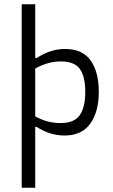

<svg xmlns="http://www.w3.org/2000/svg" viewBox="-20 -694 527 894"><path d="M81 -674H144V-424H151Q215 -466 283 -466Q364 -466 402 -412.5Q440 -359 440 -266Q440 -174 400.5 -118.5Q361 -63 281 -63Q212 -63 151 -103H144V180H81ZM377 -266Q377 -337 352 -372.5Q327 -408 263 -408Q204 -408 144 -375V-152Q174 -136 202 -128.5Q230 -121 263 -121Q326 -121 351.5 -158Q377 -195 377 -266Z"/></svg>

Font: Athiti
Style: Regular
Weight: 400
Designer: CadsonDemak Team
Foundry: CadsonDemak
Version: Version 1.032